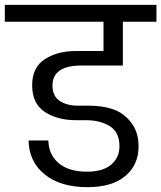

<svg xmlns="http://www.w3.org/2000/svg" viewBox="-47 -760 667 794"><path d="M-27 -670V-740H600V-670H461V-489H290Q170 -489 170 -406Q170 -363 199.5 -343Q229 -323 276 -323H321Q376 -323 419.5 -308.5Q463 -294 494.5 -254.5Q526 -215 526 -154Q526 -78 471 -32Q416 14 315 14Q203 14 138 -38.5Q73 -91 71 -179H153Q154 -121 195.5 -85.5Q237 -50 313 -50Q378 -50 412.5 -79Q447 -108 447 -155Q447 -213 407.5 -238Q368 -263 307 -263H266Q191 -263 138.5 -297Q86 -331 86 -408Q86 -481 138 -515Q190 -549 267 -549H381V-670Z"/></svg>

Font: SVN-Poppins
Style: Regular
Weight: 400
Designer: Ninad Kale (Devanagari), Jonny Pinhorn (Latin)
Foundry: Indian Type Foundry
Version: Version 3.002 2017